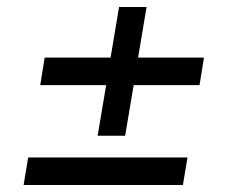

<svg xmlns="http://www.w3.org/2000/svg" viewBox="-20 -566 668 552"><path d="M95.7 -321.3 108.4 -400.4H297.9L322.3 -545.9H401.4L377 -400.4H566.4L553.7 -321.3H364.3L339.8 -175.8H260.7L285.2 -321.3ZM47.9 -34.2 61 -113.3H519L505.9 -34.2Z"/></svg>

Font: Inter Display
Style: Italic
Weight: 400
Italic angle: -9.39999°
Designer: Rasmus Andersson
Foundry: rsms
Version: Version 4.000;git-a52131595